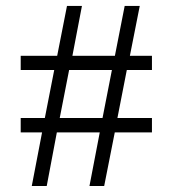

<svg xmlns="http://www.w3.org/2000/svg" viewBox="-20 -618 580 638"><path d="M484.9 -226H370.2L401.4 -385.5H484.9V-432.6H411.6L444.4 -598.3H394.3L361.8 -432.6H220.6L252.3 -598.3H202.6L170 -432.6H48.8V-385.5H160.2L129 -226H48.8V-178.1H119.8L85.6 0H135.3L168.9 -178.1H311.5L277.3 0H326.2L361.4 -178.1H484.9ZM320.7 -226H178.5L209.7 -385.5H351.9Z"/></svg>

Font: SaysetthaMai Thin
Style: Regular
Weight: 100
Designer: John M. Durdin
Foundry: Lao Script for Windows
Version: Version 1.101